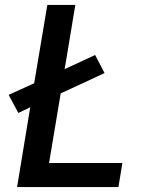

<svg xmlns="http://www.w3.org/2000/svg" viewBox="-20 -755 616 775"><path d="M49 0H458L474 -97H178L225 -378L402 -460L364 -533L241 -476L284 -735H171L118 -419L15 -372L54 -299L102 -322Z"/></svg>

Font: Iosevka Sparkle SmBdObl
Style: Regular
Weight: 600
Italic angle: -9°
Designer: Belleve Invis
Foundry: Belleve Invis
Version: Version 4.5.0; ttfautohint (v1.8.3)